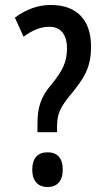

<svg xmlns="http://www.w3.org/2000/svg" viewBox="-20 -744 427 774"><path d="M131 -243V-211H210V-232C210 -281 220 -308 262 -359C320 -429 347 -471 347 -557C347 -663 290 -724 185 -724C134 -724 86 -707 40 -673L75 -596C111 -622 142 -636 179 -636C224 -636 250 -606 250 -549C250 -495 233 -459 187 -403C144 -353 131 -311 131 -243ZM110 -60C110 -15 133 10 172 10C209 10 233 -13 233 -60C233 -108 210 -130 172 -130C132 -130 110 -106 110 -60Z"/></svg>

Font: Noto Sans Bengali ExtraCondensed Medium
Style: Regular
Weight: 500
Width: 2
Designer: Joana Ranito - Universal Thirst; Jelle Bosma - Monotype Design Team
Foundry: Universal Thirst ehf.
Version: Version 3.000